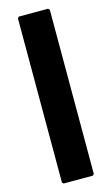

<svg xmlns="http://www.w3.org/2000/svg" viewBox="-132 -916 567 971"><g transform="rotate(-15 151.0 -430.0)"><path d="M67 0 74 7H227L234 0V-860L227 -867H74L67 -860Z"/></g></svg>

Font: Hussar Woodtype
Style: Blk
Weight: 900
Foundry: Cannot Into Space Fonts
Version: Version 1.07